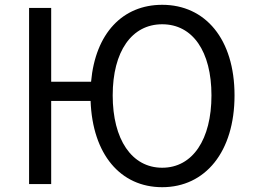

<svg xmlns="http://www.w3.org/2000/svg" viewBox="-20 -766 1054 799"><path d="M655 -68C528 -68 449 -186 449 -369C449 -552 528 -665 655 -665C782 -665 860 -552 860 -369C860 -186 782 -68 655 -68ZM655 13C834 13 956 -134 956 -369C956 -604 834 -746 655 -746C490 -746 377 -627 359 -426H193V-733H101V0H193V-346H357C365 -124 481 13 655 13Z"/></svg>

Font: Noto Sans CJK HK
Style: Regular
Weight: 400
Designer: Ryoko NISHIZUKA 西塚涼子 (kana, bopomofo & ideographs); Paul D. Hunt (Latin, Greek & Cyrillic); Sandoll Communications 산돌커뮤니
Foundry: Adobe
Version: Version 2.004;hotconv 1.0.118;makeotfexe 2.5.65603